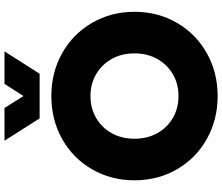

<svg xmlns="http://www.w3.org/2000/svg" viewBox="-86 -882 981 848"><g transform="rotate(-90 404.0 -457.5)"><path d="M32.2 -353.5Q32.2 -457 80.8 -541Q129.4 -625 214.4 -672.9Q299.3 -720.7 404.3 -720.7Q508.8 -720.7 593.8 -672.9Q678.7 -625 727.5 -541Q776.4 -457 776.4 -353.5Q776.4 -250 727.5 -166Q678.7 -82 593.8 -34.2Q508.8 13.7 404.3 13.7Q299.3 13.7 214.4 -34.2Q129.4 -82 80.8 -166Q32.2 -250 32.2 -353.5ZM592.8 -353.5Q592.8 -409.7 568.4 -453.6Q543.9 -497.6 501.2 -522.7Q458.5 -547.9 404.3 -547.9Q350.1 -547.9 307.1 -522.7Q264.2 -497.6 240 -453.6Q215.8 -409.7 215.8 -353.5Q215.8 -297.4 240 -253.4Q264.2 -209.5 307.1 -184.3Q350.1 -159.2 404.3 -159.2Q458.5 -159.2 501.2 -184.3Q543.9 -209.5 568.4 -253.4Q592.8 -297.4 592.8 -353.5ZM351.6 -927.7 404.3 -843.8 458 -927.7H601.6L502.9 -772.5H305.7L207 -927.7Z"/></g></svg>

Font: Wanted Sans Black
Style: Regular
Weight: 900
Designer: Original Design by Kil Hyung-jin and Kang Hanbin, Wanted Lab, Inc; Hangeul from Source Han Sans by Jang Soo-young and Ka
Foundry: Wanted Lab, Inc.
Version: Version 1.003